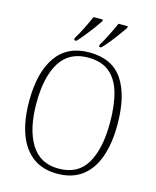

<svg xmlns="http://www.w3.org/2000/svg" viewBox="-135 -1023 913 1124"><g transform="rotate(15 321.0 -460.5)"><path d="M320 10Q231 10 171.5 -35Q112 -80 82.5 -162.5Q53 -245 53 -359Q53 -533 120.5 -629Q188 -725 321 -725Q459 -725 523.5 -630Q588 -535 588 -358Q588 -245 559 -162.5Q530 -80 470.5 -35Q411 10 320 10ZM320 -21Q438 -21 490.5 -111Q543 -201 543 -358Q543 -464 521.5 -539Q500 -614 451.5 -654Q403 -694 321 -694Q207 -694 152 -605.5Q97 -517 97 -358Q97 -202 152.5 -111.5Q208 -21 320 -21ZM366 -784Q387 -818 406.5 -857.5Q426 -897 441 -931H497V-921Q485 -904 465 -876Q445 -848 422 -819.5Q399 -791 379 -771H366ZM215 -784Q236 -818 255.5 -857.5Q275 -897 290 -931H346V-921Q335 -904 314.5 -876Q294 -848 271 -819.5Q248 -791 229 -771H215Z"/></g></svg>

Font: Noto Serif Armenian SemiCondensed ExtraLight
Style: Regular
Weight: 200
Width: 4
Designer: Monotype Design Team
Foundry: Monotype Imaging Inc.
Version: Version 2.008; ttfautohint (v1.8.4.7-5d5b)